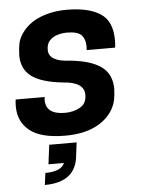

<svg xmlns="http://www.w3.org/2000/svg" viewBox="-54 -586 634 852"><g transform="rotate(-5 263.0 -160.0)"><path d="M111 223 118 170Q189 170 204 133H135L146 47H268L261 103Q251 223 111 223ZM221 13Q113 13 63 -27Q13 -67 13 -135Q13 -150 15 -166H144L143 -152Q143 -88 229 -88Q266 -88 295.5 -104.5Q325 -121 325 -160Q325 -217 231 -223Q136 -233 92 -265.5Q48 -298 48 -360Q49 -391 53.5 -412.5Q58 -434 72 -455Q103 -500 156.5 -521.5Q210 -543 275 -543Q372 -543 424.5 -509Q477 -475 477 -391Q477 -375 475 -357H348L349 -374Q349 -405 332.5 -423.5Q316 -442 267 -442Q247 -442 226 -436Q205 -430 190.5 -415Q176 -400 176 -373Q176 -321 268 -317Q362 -308 408.5 -274.5Q455 -241 455 -175Q454 -146 449.5 -125Q445 -104 433 -83Q406 -38 352.5 -12.5Q299 13 221 13Z"/></g></svg>

Font: Tanohe Sans SemiBold
Style: Italic
Weight: 600
Designer: Village Type and Design LLC & Cristiano Sobral
Foundry: Cooper Hewitt Smithsonian Design Museum
Version: Version 1.00;September 29, 2021;FontCreator 13.0.0.2655 64-b